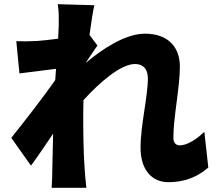

<svg xmlns="http://www.w3.org/2000/svg" viewBox="-20 -840 1040 918"><path d="M261 -722 258 -655C220 -650 184 -646 157 -644C115 -642 90 -642 58 -643L73 -489L248 -511L244 -457C184 -371 90 -251 34 -181L128 -48C156 -85 196 -145 234 -201L230 -25C230 -9 229 32 227 58H393C390 33 386 -10 385 -28C378 -124 378 -222 378 -298L379 -361C456 -446 557 -534 626 -534C664 -534 687 -510 687 -466C687 -378 652 -241 652 -134C652 -29 705 31 785 31C874 31 933 -2 976 -39L957 -210C915 -169 871 -145 840 -145C821 -145 809 -158 809 -180C809 -285 840 -418 840 -523C840 -609 789 -679 673 -679C579 -679 470 -606 392 -541V-543C410 -569 433 -605 446 -622L408 -673C416 -733 424 -784 431 -815L256 -820C262 -786 261 -754 261 -722Z"/></svg>

Font: Noto Sans KR Black
Style: Regular
Weight: 900
Designer: Ryoko NISHIZUKA 西塚涼子 (kana, bopomofo & ideographs); Paul D. Hunt (Latin, Greek & Cyrillic); Sandoll Communications 산돌커뮤니
Foundry: Adobe
Version: Version 2.004;hotconv 1.0.118;makeotfexe 2.5.65603